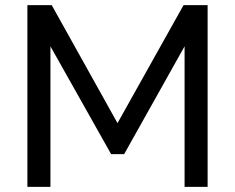

<svg xmlns="http://www.w3.org/2000/svg" viewBox="-20 -730 918 750"><path d="M701 0V-549L465 -128H414L177 -549V0H87V-710H182L439 -249L697 -710H791V0Z"/></svg>

Font: IngvarSans
Style: Regular
Weight: 500
Version: Version 3.000